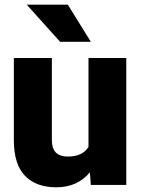

<svg xmlns="http://www.w3.org/2000/svg" viewBox="-20 -788 600 818"><path d="M94 -768H269L367 -610H236ZM518 0H367L363 -54Q310 10 220 10Q134 10 86.5 -39Q39 -88 39 -191V-541H201V-190Q201 -121 269 -121Q332 -121 357 -162V-541H518Z"/></svg>

Font: Freesentation 9 Black
Style: Regular
Weight: 900
Designer: glyphs from Roboto by Christian Robertson / Hangul glyphs from Noto Sans CJK(Source Han Sans) by Jang Soo-young and Kang
Foundry: PT&
Version: Version 2.001